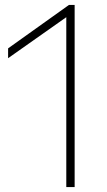

<svg xmlns="http://www.w3.org/2000/svg" viewBox="-20 -762 437 782"><path d="M250 0V-692L13 -525V-565L261 -742H284V0Z"/></svg>

Font: Encode Sans Expanded Thin
Style: Regular
Weight: 100
Width: 7
Designer: Multiple Designers
Foundry: Impallari Type
Version: Version 3.000; ttfautohint (v1.8.3) -l 8 -r 50 -G 200 -x 14 